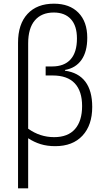

<svg xmlns="http://www.w3.org/2000/svg" viewBox="-20 -785 567 1043"><path d="M454 -580Q454 -504 422.5 -459.5Q391 -415 333 -405V-401Q406 -391 443.5 -341.5Q481 -292 481 -204Q481 -105 428 -48Q375 9 280 9Q236 9 200.5 -2Q165 -13 133 -34V238H78V-553Q78 -654 129.5 -709.5Q181 -765 273 -765Q358 -765 406 -716Q454 -667 454 -580ZM133 -549V-86Q197 -40 274 -40Q349 -40 387.5 -84Q426 -128 426 -209Q426 -290 386 -332.5Q346 -375 266 -375H228V-424H263Q329 -424 363.5 -462.5Q398 -501 398 -576Q398 -645 365 -681Q332 -717 272 -717Q206 -717 169.5 -674.5Q133 -632 133 -549Z"/></svg>

Font: Noto Sans UI NarrowLight
Style: Regular
Weight: 300
Width: 4
Designer: Monotype Design Team
Foundry: Monotype Imaging Inc.
Version: Version 1.001